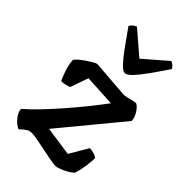

<svg xmlns="http://www.w3.org/2000/svg" viewBox="-228 -856 944 944"><g transform="rotate(45 243.5 -384.0)"><path d="M91 0Q84 0 68.5 -12.5Q53 -25 40.5 -43.5Q28 -62 28 -79Q61 -107 100 -148Q139 -189 179.5 -235.5Q220 -282 256.5 -327.5Q293 -373 321 -411L156 -420L123 -326Q116 -323 102 -319Q88 -315 71 -315Q62 -333 51 -365Q40 -397 38 -430Q43 -438 56.5 -449.5Q70 -461 87 -472.5Q104 -484 118 -492Q132 -500 137 -500Q142 -500 161 -498.5Q180 -497 205 -495Q230 -493 256.5 -491Q283 -489 304 -487.5Q325 -486 334 -485Q343 -485 359.5 -489Q376 -493 391.5 -496.5Q407 -500 410 -498Q423 -492 438 -469.5Q453 -447 455 -422L195 -107L347 -85L404 -182Q422 -181 436.5 -176Q451 -171 457 -165Q457 -159 456 -145Q455 -131 452.5 -113Q450 -95 446 -77Q442 -59 437 -44Q427 -34 409.5 -24Q392 -14 374 -7Q356 0 347 0Q334 0 306.5 -5Q279 -10 248 -16.5Q217 -23 190 -28Q163 -33 150 -33Q135 -33 123.5 -26.5Q112 -20 91 0ZM264 -564Q250 -564 228 -587.5Q206 -611 177 -651Q148 -691 113 -741Q117 -749 126.5 -757Q136 -765 145 -768L265 -665L384 -768Q393 -765 401.5 -757.5Q410 -750 414 -742Q380 -691 351 -650.5Q322 -610 300.5 -587Q279 -564 264 -564Z"/></g></svg>

Font: Texturina 12pt SemiBold
Style: Regular
Weight: 600
Designer: Guillermo Torres Carreño
Foundry: Omnibus-Type
Version: Version 1.002